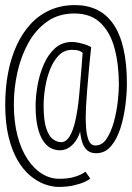

<svg xmlns="http://www.w3.org/2000/svg" viewBox="-34 -726 518 755"><path d="M197 9Q170.5 9 141.5 -1.5Q112.5 -12 84.8 -35.2Q57 -58.5 35 -96.2Q13 -134 -0.2 -188Q-13.5 -242 -13.5 -314Q-13.5 -379.5 -2.5 -438.2Q8.5 -497 30.8 -546Q53 -595 85.8 -630.8Q118.5 -666.5 162.5 -686.2Q206.5 -706 261 -706Q309 -706 346.8 -688Q384.5 -670 411 -632.2Q437.5 -594.5 451.2 -536Q465 -477.5 465 -396.5Q465 -360 459.2 -313.2Q453.5 -266.5 440 -223.2Q426.5 -180 403 -151.8Q379.5 -123.5 344 -123.5Q322 -123.5 308.8 -135.2Q295.5 -147 289.2 -166.8Q283 -186.5 281 -210Q278 -195.5 267.8 -178Q257.5 -160.5 240.5 -147.8Q223.5 -135 201 -135Q181.5 -135 164.2 -144.5Q147 -154 134 -174.8Q121 -195.5 113.5 -228.8Q106 -262 106 -309Q106 -348.5 114 -392.2Q122 -436 139 -474.5Q156 -513 183.2 -537Q210.5 -561 248.5 -561Q262 -561 278.8 -557.2Q295.5 -553.5 308.5 -548.5Q321.5 -543.5 324.5 -539.5Q322.5 -525 320 -498.2Q317.5 -471.5 314.5 -438.8Q311.5 -406 308.8 -372.5Q306 -339 304.5 -311Q303 -283 303 -266Q303 -248 304.8 -221.5Q306.5 -195 314.5 -174.5Q322.5 -154 341.5 -154Q368 -154 385.5 -180.8Q403 -207.5 413.8 -246.8Q424.5 -286 429 -326Q433.5 -366 433.5 -392Q433.5 -472.5 416.5 -536Q399.5 -599.5 361 -636.2Q322.5 -673 258.5 -673Q196.5 -673 151.5 -641.2Q106.5 -609.5 77.5 -557.2Q48.5 -505 34.5 -442Q20.5 -379 20.5 -316Q20.5 -246.5 34.8 -192.2Q49 -138 74 -100.2Q99 -62.5 131 -42.8Q163 -23 199 -23Q228 -23 248.5 -27.8Q269 -32.5 282.2 -39Q295.5 -45.5 302 -51L321 -24Q314.5 -18 297.5 -10.2Q280.5 -2.5 255 3.2Q229.5 9 197 9ZM206 -167Q226 -167 239.8 -189.8Q253.5 -212.5 262.2 -251.2Q271 -290 276 -338Q277 -345 279.5 -375Q282 -405 285.2 -444.2Q288.5 -483.5 291 -518Q289 -521.5 278.5 -525.8Q268 -530 249 -530Q218.5 -530 197.2 -508.2Q176 -486.5 162.8 -452.8Q149.5 -419 143.5 -381.2Q137.5 -343.5 137.5 -311Q137.5 -251.5 148.2 -220.2Q159 -189 175 -178Q191 -167 206 -167Z"/></svg>

Font: League Mono Thin Condensed
Style: Regular
Weight: 100
Width: 1
Designer: Tyler Finck
Foundry: The League of Moveable Type / Tyler Finck
Version: Version 2.300;RELEASE